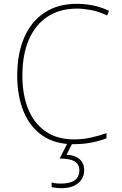

<svg xmlns="http://www.w3.org/2000/svg" viewBox="-20 -744 640 1004"><path d="M364 10Q266 10 200.5 -36Q135 -82 102.5 -163Q70 -244 70 -349Q70 -463 106.5 -547.5Q143 -632 213 -678Q283 -724 382 -724Q423 -724 466.5 -715.5Q510 -707 550 -687L540 -663Q497 -684 456 -691.5Q415 -699 383 -699Q292 -699 228 -656.5Q164 -614 130.5 -535.5Q97 -457 97 -349Q97 -250 127 -175Q157 -100 217.5 -57.5Q278 -15 368 -15Q413 -15 457.5 -25Q502 -35 537 -48V-21Q505 -8 461 1Q417 10 364 10ZM301 240Q273 240 250 234V210Q263 214 275.5 215Q288 216 298 216Q395 216 395 147Q395 115 370.5 100Q346 85 292 85L335 0H361L328 65Q370 67 395 87.5Q420 108 420 146Q420 189 388 214.5Q356 240 301 240Z"/></svg>

Font: Noto Sans Mono Thin
Style: Regular
Weight: 100
Designer: Monotype Design Team
Foundry: Monotype Imaging Inc.
Version: Version 2.014